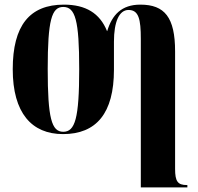

<svg xmlns="http://www.w3.org/2000/svg" viewBox="-20 -569 854 829"><path d="M588 240H789V230H787C747 230 736 214 736 160V-347C736 -494 691 -549 586 -549C505 -549 464 -505 443 -435H442C411 -512 350 -549 256 -549C108 -549 35 -459 35 -270C35 -81 117 10 252 10C396 10 472 -80 472 -268V-389C472 -474 494 -526 535 -526C579 -526 588 -486 588 -401ZM253 0C203 0 186 -58 186 -271C186 -482 203 -539 253 -539C305 -539 322 -482 322 -271C322 -57 304 0 253 0Z"/></svg>

Font: Noto Serif Display Condensed Extra
Style: Regular
Weight: 800
Width: 3
Designer: Monotype Design Team
Foundry: Monotype Imaging Inc.
Version: Version 1.900